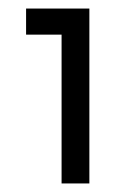

<svg xmlns="http://www.w3.org/2000/svg" viewBox="-20 -719 308 449"><path d="M41 -699H189V-290H124V-638H41Z"/></svg>

Font: Myanmar Khyay
Style: Regular
Weight: 400
Designer: Danh Hong
Foundry: Google Inc.
Version: Version 1.10 March 4, 2015